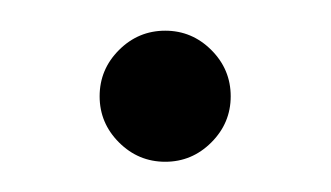

<svg xmlns="http://www.w3.org/2000/svg" viewBox="-20 -107 219 127"><path d="M45.9 -43.3Q45.9 -61.1 58.7 -73.9Q71.5 -86.7 89.3 -86.7Q107 -86.7 119.8 -73.9Q132.6 -61.1 132.6 -43.3Q132.6 -25.6 119.8 -12.8Q107 0 89.3 0Q71.5 0 58.7 -12.8Q45.9 -25.6 45.9 -43.3Z"/></svg>

Font: 26F Galaxy Sans
Style: Bold
Weight: 700
Designer: C₂₉H₂₅N₃O₅
Version: Version 1.100